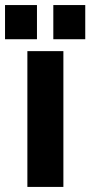

<svg xmlns="http://www.w3.org/2000/svg" viewBox="-60 -733 359 763"><path d="M86.9 -712.9V-577.1H-40V-712.9ZM278.8 -712.9V-577.1H151.9V-712.9ZM191.9 -529.8V9.8H48.8V-529.8Z"/></svg>

Font: D-DIN-PRO Heavy
Style: Bold
Weight: 900
Designer: Charles Nix
Foundry: CyberFei
Version: Version 1.000;hotconv 1.0.109;makeotfexe 2.5.65596